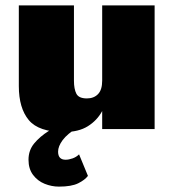

<svg xmlns="http://www.w3.org/2000/svg" viewBox="-20 -480 645 714"><path d="M274 94 307 174Q296 189 271 201.5Q246 214 199 214Q172 214 146 203.5Q120 193 103 170.5Q86 148 86 114Q86 79 107 53.5Q128 28 160.5 7.5Q193 -13 228 -31L269 -6Q230 18 213 41Q196 64 196 84Q196 114 224 114Q236 114 250 109Q264 104 274 94ZM255 -180Q255 -149 264 -131.5Q273 -114 303 -114Q329 -114 344.5 -130Q360 -146 360 -180V-460H555V0H360V-67Q341 -32 306.5 -10.5Q272 11 218 11Q124 11 87 -33.5Q50 -78 50 -160V-460H255Z"/></svg>

Font: Jost* Black
Style: Regular
Weight: 900
Version: Version 3.7